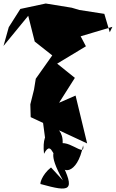

<svg xmlns="http://www.w3.org/2000/svg" viewBox="-41 -755 664 1095"><path d="M585 -571 554 -676 412 -698 368 -711 220 -735 75 -704 9 -600 -21 -493 120 -665 157 -518 257 -439 163 -306 153 -244 132 -160 134 -87 456 63 390 -210 296 -169 386 -311 285 -392 449 -491 419 -548 600 -602ZM250 200C197 241 183 299 192 295C358 341 394 339 304 162C299 241 400 249 433 74C449 154 333 14 277 79L294 154C371 -42 228 -46 204 -59L220 62C292 -5 192 -41 210 122C261 24 264 205 288 81C272 105 227 111 318 274Z"/></svg>

Font: Asimov Silicon
Style: Regular
Weight: 400
Designer: Google
Version: Version 2.000980; 2014